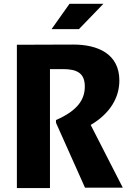

<svg xmlns="http://www.w3.org/2000/svg" viewBox="-20 -958 660 978"><path d="M234.5 0V-606H301.5C374 -606 412 -584 412 -517.5C412 -454 379 -396 265 -346.5L265.5 -332L413 -2H605.5L442 -321.5C539.5 -379 588 -459.5 588 -548C588 -684 477.5 -731.5 352 -731L66 -730V0ZM242.5 -809.5 334 -938.5H506.5L382 -809.5Z"/></svg>

Font: Monaspace Argon ExtraBold
Style: Bold
Weight: 800
Designer: Riley Cran & the Lettermatic Team
Foundry: Lettermatic
Version: Version 1.000 (Monaspace Argon)